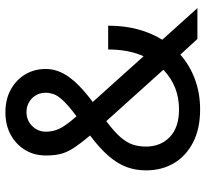

<svg xmlns="http://www.w3.org/2000/svg" viewBox="-45 -705 760 710"><g transform="rotate(-90 335.0 -350.0)"><path d="M285 10Q214 10 163.5 -16Q113 -42 86.5 -87Q60 -132 60 -190Q60 -228 72 -261Q84 -294 112 -327Q140 -360 189 -397Q157 -435 141 -460.5Q125 -486 120 -509Q115 -532 115 -560Q115 -603 135 -636.5Q155 -670 191 -690Q227 -710 275 -710Q323 -710 359 -690Q395 -670 415 -636.5Q435 -603 435 -560Q435 -535 424.5 -509Q414 -483 388 -453.5Q362 -424 313 -387L482 -199Q495 -228 501 -260.5Q507 -293 507 -330H595Q595 -270 581.5 -220Q568 -170 543 -130L660 0H546L488 -63Q448 -28 396.5 -9Q345 10 285 10ZM285 -68Q329 -68 365.5 -82.5Q402 -97 432 -126L242 -337Q202 -307 182 -283.5Q162 -260 155 -238Q148 -216 148 -190Q148 -136 183.5 -102Q219 -68 285 -68ZM203 -560Q203 -535 213.5 -511.5Q224 -488 260 -447Q300 -477 318.5 -497Q337 -517 342 -532Q347 -547 347 -560Q347 -591 326.5 -611.5Q306 -632 275 -632Q245 -632 224 -611Q203 -590 203 -560Z"/></g></svg>

Font: Golos Text
Style: Regular
Weight: 400
Designer: A.Korolkova, Vitaly Kuzmin
Foundry: ParaType Ltd
Version: Version 2.004